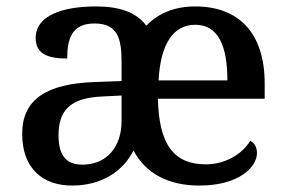

<svg xmlns="http://www.w3.org/2000/svg" viewBox="-20 -567 890 597"><path d="M204 10C299 10 364 -37 395 -99C433 -28 503 10 600 10C722 10 779 -47 779 -91C779 -110 770 -124 758 -129C733 -88 681 -56 620 -56C521 -56 474 -117 471 -260H803V-307C803 -466 721 -547 587 -547C523 -547 472 -526 435 -487C404 -529 352 -547 278 -547C175 -547 91 -519 91 -449C91 -402 124 -385 189 -385C189 -448 204 -494 274 -494C348 -494 358 -444 358 -373V-315L276 -312C123 -307 49 -257 49 -151C49 -41 115 10 204 10ZM687 -317H473C479 -429 518 -490 587 -490C660 -490 687 -422 687 -317ZM236 -55C185 -55 162 -85 162 -146C162 -222 196 -263 299 -267L358 -270V-191C358 -108 310 -55 236 -55Z"/></svg>

Font: Noto Serif Vithkuqi Medium
Style: Regular
Weight: 500
Version: Version 1.005